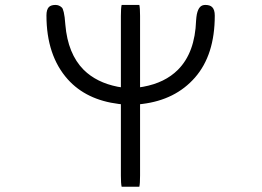

<svg xmlns="http://www.w3.org/2000/svg" viewBox="-20 -731 1040 763"><path d="M463.4 -711.4Q460.4 -699.7 460.4 -668V-384.3L448.2 -386.2Q363.8 -402.8 312.5 -453.6Q249.5 -517.1 239.7 -632.8Q237.3 -667 233.4 -682.4Q229.5 -697.8 226.1 -700.7Q215.3 -711.4 200.2 -711.4Q183.1 -711.4 174.3 -703.1Q164.6 -692.9 164.6 -669.9Q164.6 -510.3 249.5 -415.5Q322.8 -334 451.7 -317.9L460.4 -316.9V-33.2Q460.4 -1 463.4 11.2H533.7Q536.6 -1 536.6 -33.2V-316.9L545.4 -317.9Q677.2 -334 754.9 -422.9Q833.5 -512.7 833.5 -668.9Q833.5 -692.4 823.2 -702.6Q814.5 -711.4 795.9 -711.4Q783.2 -711.4 775.4 -703.6Q766.6 -694.8 762.2 -674.3Q760.3 -663.6 759.3 -649.9Q754.9 -521.5 687 -453.6Q635.3 -401.9 548.8 -386.2L536.6 -384.3V-668Q536.6 -699.7 533.7 -711.4Z"/></svg>

Font: YuPearl-ExtraLight
Style: ExtraLight
Weight: 200
Designer: Max Yao
Foundry: Max-Everyday
Version: Version 1.011; ttfautohint (v1.8.3)